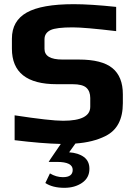

<svg xmlns="http://www.w3.org/2000/svg" viewBox="-20 -679 646 919"><path d="M568 -228V-185Q568 -69 485 -28Q426 2 341 8L311 50Q355 53 381.5 72.5Q408 92 408 129Q408 172 373 196Q338 220 288 220Q232 220 197 197L219 151Q249 169 281 169Q328 169 328 134Q328 96 253 96H213Q214 93 245 48L271 10Q180 8 50 -8V-127Q220 -101 282 -101Q412 -101 412 -168V-210Q412 -242 393.5 -259Q375 -276 327 -276H251Q37 -276 37 -446V-494Q37 -579 108 -619Q179 -659 333 -659Q413 -659 536 -646V-530Q385 -548 328 -548Q249 -548 222 -535Q193 -521 193 -491V-445Q193 -394 279 -394H357Q468 -394 518 -353Q568 -312 568 -228Z"/></svg>

Font: Play
Style: Bold
Weight: 700
Designer: Jonas Hecksher (Cyrillic expansion: Cyreal)
Foundry: Jonas Hecksher, Playtype, e-types AS
Version: Version 2.101; ttfautohint (v1.5.65-e2d9)